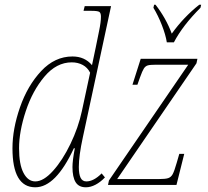

<svg xmlns="http://www.w3.org/2000/svg" viewBox="-20 -786 883 816"><path d="M33 -156Q33 -238 65 -330Q97 -422 155 -484Q213 -546 288 -546Q340 -546 371 -509L387 -585L401 -654Q409 -692 409 -715Q409 -731 402 -735.5Q395 -740 368 -740H335L340 -760H452L332 -202Q315 -124 315 -76Q315 -46 322.5 -30.5Q330 -15 347 -15Q378 -15 412 -49L426 -32Q407 -12 386 -1Q365 10 345 10Q315 10 301.5 -11.5Q288 -33 288 -76Q288 -104 298 -156H294Q217 10 130 10Q33 10 33 -156ZM328 -314 363 -477Q352 -499 331.5 -510Q311 -521 285 -521Q220 -521 169 -460.5Q118 -400 89.5 -313.5Q61 -227 61 -156Q61 -87 80 -51Q99 -15 130 -15Q165 -15 205.5 -60Q246 -105 279.5 -174.5Q313 -244 328 -314ZM443 -19 780 -511H644Q618 -511 608 -508Q598 -505 591.5 -495Q585 -485 575 -457L564 -426H543L578 -536H819L815 -517L478 -25H656Q683 -25 695 -29Q707 -33 714 -46Q721 -59 731 -94L742 -132H763L730 0H439ZM632 -753 635 -766H641Q686 -708 710 -643Q761 -714 827 -766H835L832 -753Q756 -677 719 -606H689Q684 -638 668 -679Q652 -720 632 -753Z"/></svg>

Font: Noto Serif NarrowThin
Style: Italic
Weight: 250
Width: 4
Italic angle: -12°
Designer: Monotype Design Team
Foundry: Monotype Imaging Inc.
Version: Version 1.001